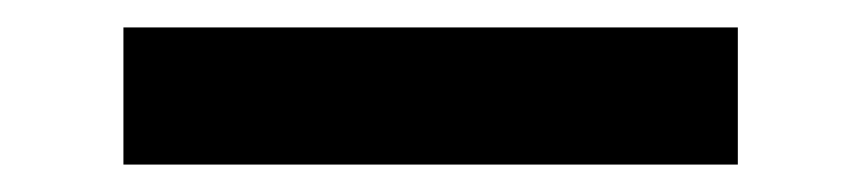

<svg xmlns="http://www.w3.org/2000/svg" viewBox="-20 88 628 140"><path d="M70 108H518V208H70Z"/></svg>

Font: Piazzolla
Style: Bold
Weight: 700
Designer: Juan Pablo del Peral
Foundry: Huerta Tipografica
Version: Version 1.330